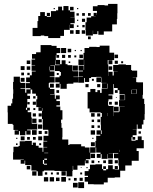

<svg xmlns="http://www.w3.org/2000/svg" viewBox="-20 -940 782 984"><path d="M106 -101H86V-121H102V-123H85V-122H47V-160H49V-188H75V-192H81V-216H109V-218H143V-197H148V-209H164V-193H152H178V-183H198V-162H202V-185H222V-187H202V-215H222V-218H203V-244H228V-272H227V-275H200V-304H199V-330H195V-372H177V-390H191V-391H166V-431H171V-449H164V-460H145V-481H137V-460H120V-449H134V-433H120V-417H119V-388H133V-374H122V-365H140V-338H143V-306H171V-276H141V-304V-276H119V-272H137V-250H115V-268H110V-247H82V-268H77V-250H55V-272H73V-274H49V-300H45V-305H20V-335V-364H19V-398H37V-410H43V-434H47V-460H48V-482H47V-520H50V-547H82V-520H85V-515H110V-487H85V-484H109V-465H115V-482H136V-488H113V-514H133V-519H114V-543H133V-554H143V-574H163V-577H142V-605H160V-607H142V-635H160V-639H144V-663H165V-672H188V-709H244V-705H270V-694H289V-668H270V-658H283V-644H269V-657H266V-633H288V-611H326V-606H351V-577H352V-575H380V-547H356V-545H380V-517H356V-511H327V-510H322V-485H290V-510H286V-491H266V-511H285V-518H263V-544H285V-552H292V-571H286V-576H261V-605H238V-603H258V-579H235V-574H259V-548H235V-545H260V-517H233V-514H230V-491H236V-484H259V-458H237V-456H261V-434H266V-451H286V-431H269V-422H287V-400H269V-394H289V-375H300V-327H293V-310H295V-285H300V-237H299V-225H330V-197H332H336V-201H396V-190H415V-184H439V-158H442V-185H469V-218H486H473V-244H494V-250H475V-272H497V-301H496V-341H502V-361H496V-364H473H439V-384H429V-414V-468H443V-484H469V-468H479V-478H493V-464H483H501V-486H531H561V-456H536V-451H556V-431H536V-421H534V-401H536V-397H562V-365H589V-368H593V-394H619V-395H590V-427H619V-428H621V-454H619V-457H592V-478H583V-489H564V-509H561V-486H531V-511H529V-488H503V-514H526V-515H500V-543H498V-546H472V-545H447V-540H437V-520H415V-540H411V-516H381V-546H405V-548H383V-574H405V-578H383V-604H409V-582H411V-606H435H411V-633H410V-607H382V-635H408V-669H413V-694H437V-700H475V-699H491V-706H541V-670H565V-632H532V-610H535V-572H557V-553H563V-574H583V-575H560V-607H587V-610H625V-607H652V-581H656V-578H683V-544H660V-543H678V-519H684V-518H713V-488V-454H711V-434H719V-407H722V-355H721V-326H715V-302H681V-276H660V-275H680V-247H660V-238H673V-224H659V-237H654V-219H675V-222H686V-241H706V-222H717V-180H680V-166H691V-116H655V-92H625H622V-65H596V-31H568V-29H532V-5H512V5H460V4H431V-9H414V-33H431V-39H414V-63H434V-73H441V-96H469V-98H503V-74H509V-88H523V-74H509V-67H524V-73H534V-93H558V-73H568V-71H590V-92H587V-121H586V-129H564V-153H586V-156H562V-155H537V-154H559V-128H533V-150H531V-126H501V-150H496V-131H476V-151H495V-158H473V-184H486H470V-157H443V-124H420V-119H434V-103H418V-117H415V-92H377V-70H355V-90H353V-64H351V-36H321V-63H288V-64H259V-66H231H205V-62H198V-39H174V-62H167V-40H145V-62H167V-66H141V-93H138V-94H109V-117H106ZM319 -668H293V-694H319ZM345 -672H327V-690H345ZM399 -678H393V-684H399ZM369 -678H363V-684H369ZM405 -642H387V-660H405ZM585 -642H567V-660H585ZM314 -643H298V-659H314ZM343 -644H329V-658H343ZM371 -646H361V-656H371ZM264 -609V-631H262V-606H286V-609ZM316 -611H296V-631H316ZM556 -611H536V-631H556ZM135 -612H117V-630H135ZM584 -613H568V-629H584ZM611 -616H601V-626H611ZM340 -617H332V-625H340ZM379 -578H353V-604H379ZM106 -581H86V-601H106ZM555 -582H537V-600H555ZM135 -582H117V-600H135ZM234 -580V-599H232V-580ZM535 -551V-572H534V-551ZM320 -552V-571V-552ZM103 -554H89V-568H103ZM132 -555H120V-567H132ZM281 -556H271V-566H281ZM498 -519H474V-543H498ZM106 -521H86V-541H106ZM461 -526H451V-536H461ZM256 -491H236V-511H256ZM494 -493H478V-509H494ZM434 -493H418V-509H434ZM677 -460H655V-480H653V-459H679V-483H657V-482H677ZM283 -464H269V-478H283ZM583 -464H569V-478H583ZM619 -428H593V-454H619ZM162 -435H150V-447H162ZM578 -439H574V-443H578ZM164 -403H148V-419H164ZM584 -403H568V-419H584ZM553 -404H539V-418H553ZM132 -405H120V-417H132ZM588 -369H564V-393H588ZM113 -377H119V-388H113ZM161 -376H151V-386H161ZM197 -372V-386H195V-372ZM562 -345V-365H561V-345ZM531 -345V-361H530V-345ZM465 -342H447V-360H465ZM164 -343H148V-359H164ZM194 -343H178V-359H194ZM494 -343H478V-359H494ZM659 -337H671H659ZM167 -310H145V-332H167ZM194 -313H178V-329H194ZM493 -314H479V-328H493ZM462 -315H450V-327H462ZM197 -280H175V-302H197ZM707 -280H685V-302H707ZM463 -284H449V-298H463ZM492 -285H480V-297H492ZM168 -249H144V-273H168ZM467 -250H445V-272H467ZM501 -253V-272H497V-253ZM194 -253H178V-269H194ZM223 -254H209V-268H223ZM702 -255H690V-267H702ZM196 -221H176V-241H196ZM106 -221H86V-241H106ZM133 -224H119V-238H133ZM163 -224H149V-238H163ZM69 -228H63V-234H69ZM459 -228H453V-234H459ZM466 -191H446V-211H466ZM191 -196H181V-206H191ZM70 -197H62V-205H70ZM230 -160V-177V-160ZM592 -161V-172H591V-161ZM207 -155H227V-157H207ZM467 -130H445V-152H467ZM207 -121H221V-127H207ZM557 -100H535V-122H557ZM205 -100V-96H221V-101H206V-120H200V-100ZM584 -103H568V-119H584ZM463 -104H449V-118H463ZM523 -104H509V-118H523ZM490 -107H482V-115H490ZM135 -72H117V-90H135ZM584 -73H568V-89H584ZM429 -78H423V-84H429ZM398 -79H394V-83H398ZM317 -40H295V-62H317ZM222 -45H210V-57H222ZM282 -45H270V-57H282ZM251 -46H241V-56H251ZM401 -46H391V-56H401ZM318 -9H294V-33H318ZM257 -10H235V-32H257ZM227 -10H205V-32H227ZM285 -12H267V-30H285ZM404 -13H388V-29H404ZM373 -14H359V-28H373ZM341 -16H331V-26H341ZM411 24H381V-6H411ZM378 21H354V-3H378ZM456 -758H420V-786H418V-826H424V-850H447V-857H470V-858H460V-874H476V-864H477V-884H456V-908H480V-914H516V-912H534V-920H582V-872H581V-843H579V-815H555V-779H512V-762H484V-780H479V-765H457V-783H456ZM189 -755H147V-797H172V-832H176V-858H186V-878H210V-858H220V-874H236V-858H220V-854H241V-883H267V-887H278V-906H298V-887H305V-909H331V-887H339V-905H357V-887H339V-880H362V-852H341V-851H363V-821H341V-816H358V-796H338V-813H337V-787H308V-756H289V-745H227V-755H207V-758H189ZM381 -893H375V-899H381ZM261 -893H255V-899H261ZM415 -859H401V-873H415ZM445 -859H431V-873H445ZM384 -860H372V-872H384ZM416 -828H400V-844H416ZM381 -833H375V-839H381ZM414 -800H402V-812H414ZM382 -802H374V-810H382ZM388 -766H368V-786H388ZM417 -767H399V-785H417ZM357 -767H339V-785H357ZM445 -739H431V-753H445Z"/></svg>

Font: Rubik Storm
Style: Regular
Weight: 400
Designer: Hubert and Fischer, NaN
Foundry: Hubert and Fischer, NaN
Version: Version 2.201